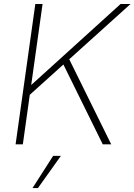

<svg xmlns="http://www.w3.org/2000/svg" viewBox="-20 -717 668 954"><path d="M57.5 0H93.5L128 -246L295 -396.5L490.5 0H532.5L324 -422.5L628.5 -697H579L135 -294.5L191.5 -697H155.5ZM141.5 217.5H168.5L282.5 57.5H244Z"/></svg>

Font: HK Grotesk ExtraLight
Style: Italic
Weight: 200
Italic angle: -16°
Designer: Alfredo Marco Pradil
Foundry: Hanken Design Co.
Version: Version 3.001;FEAKit 1.0